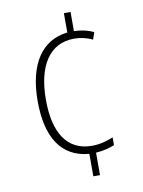

<svg xmlns="http://www.w3.org/2000/svg" viewBox="-83 -782 633 850"><g transform="rotate(-10 233.0 -357.0)"><path d="M294 -638V-724H264V-637C147 -624 82 -525 82 -360C82 -198 142 -101 267 -91V10H297V-91C332 -93 361 -102 381 -110V-145C352 -133 321 -124 285 -124C173 -124 119 -212 119 -360C119 -508 175 -605 289 -605C315 -605 345 -599 371 -586L382 -618C357 -630 329 -637 294 -638Z"/></g></svg>

Font: Noto Sans Bengali Condensed ExtraLight
Style: Regular
Weight: 200
Width: 3
Designer: Joana Ranito - Universal Thirst; Jelle Bosma - Monotype Design Team
Foundry: Universal Thirst ehf.
Version: Version 3.000